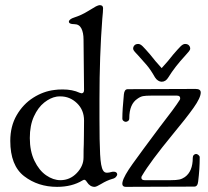

<svg xmlns="http://www.w3.org/2000/svg" viewBox="-20 -727 811 747"><path d="M20 -179Q20 -236 45 -279Q70 -322 109.5 -347Q149 -372 192 -377Q204 -379 224 -379Q262 -379 290 -366Q296 -364 297 -364Q307 -364 307 -377L305 -573Q305 -600 296.5 -616.5Q288 -633 269 -633Q248 -633 248 -643Q248 -647 253.5 -651.5Q259 -656 269 -659Q297 -668 322 -683.5Q347 -699 353 -702Q363 -707 368 -707Q381 -707 381 -695Q381 -683 378 -654Q367 -511 367 -341V-265Q367 -176 369.5 -127Q372 -78 381 -64Q386 -55 396 -55Q404 -55 414 -58Q417 -59 423 -59Q429 -59 432.5 -56Q436 -53 436 -49Q436 -44 431 -38.5Q426 -33 417 -31Q396 -25 373 -11Q355 0 348 0Q330 0 318 -19Q311 -32 301 -25Q260 0 202 0Q128 0 74 -41.5Q20 -83 20 -179ZM305 -114Q305 -150 306 -166Q306 -179 306.5 -200Q307 -221 307 -258Q307 -299 279.5 -325.5Q252 -352 215 -352Q205 -352 200 -351Q176 -347 152 -328Q128 -309 112 -274Q96 -239 96 -190Q96 -139 114 -101.5Q132 -64 159.5 -45Q187 -26 215 -26Q252 -26 278.5 -53.5Q305 -81 305 -114ZM470 0Q452 0 457 -20Q462 -42 496 -89.5Q530 -137 601 -232Q661 -309 679 -338Q681 -340 681 -345Q681 -355 668 -355H569Q547 -355 536.5 -353Q526 -351 515 -343Q483 -322 483 -267Q483 -260 478.5 -256.5Q474 -253 469 -253Q465 -253 460.5 -256.5Q456 -260 456 -266Q456 -300 462 -360Q464 -380 477 -380L741 -381Q761 -381 761 -367Q761 -347 733 -307.5Q705 -268 651 -203Q564 -97 533 -44Q530 -40 530 -36Q530 -26 543 -26H644Q666 -26 677.5 -28.5Q689 -31 699 -38Q730 -60 730 -113Q730 -120 734 -124Q738 -128 743 -128Q747 -128 752 -124Q757 -120 757 -115Q757 -69 751 -21Q749 -1 736 -1ZM583 -426Q566 -456 551 -473.5Q536 -491 516 -513Q513 -516 507.5 -522Q502 -528 500 -531.5Q498 -535 498 -538Q498 -545 503 -550.5Q508 -556 518 -556Q526 -556 535.5 -546.5Q545 -537 564 -515Q584 -489 609 -462Q634 -489 654 -515Q673 -537 682.5 -546.5Q692 -556 700 -556Q710 -556 715 -550.5Q720 -545 720 -538Q720 -533 714.5 -526.5Q709 -520 701 -511Q661 -468 635 -426Q625 -409 609 -409Q602 -409 595 -413.5Q588 -418 583 -426Z"/></svg>

Font: Hina Mincho
Style: Regular
Weight: 400
Designer: satsuyako
Foundry: satsuyako
Version: Version 1.100